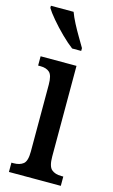

<svg xmlns="http://www.w3.org/2000/svg" viewBox="-119 -812 506 858"><g transform="rotate(15 134.0 -383.0)"><path d="M16 0V-43H26Q54 -43 70.5 -56Q87 -69 87 -113V-423Q87 -466 72 -479.5Q57 -493 30 -493H19V-536H185V-117Q185 -71 201.5 -57Q218 -43 246 -43H256V0ZM146 -606Q122 -624 93 -652.5Q64 -681 39.5 -710Q15 -739 5 -756V-766H110Q118 -744 132 -717Q146 -690 161.5 -664Q177 -638 188 -619V-606Z"/></g></svg>

Font: Noto Serif Tamil ExtraCondensed Medium
Style: Regular
Weight: 500
Width: 2
Designer: Indian Type Foundry, Tom Grace, and the Monotype Design Team
Foundry: Monotype Imaging Inc.
Version: Version 2.004; ttfautohint (v1.8.4.7-5d5b)